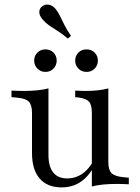

<svg xmlns="http://www.w3.org/2000/svg" viewBox="-20 -812 618 846"><path d="M279 -641.9Q255.6 -662.1 235.5 -674.6Q215.3 -687.1 198.8 -698.4Q182.3 -709.7 169.4 -724.2Q154 -741.1 153.2 -756.9Q152.4 -772.6 164.5 -783.1Q176.6 -793.5 193.5 -791.5Q210.5 -789.5 225 -772.6Q235.5 -759.7 244.4 -741.5Q253.2 -723.4 264.1 -701.6Q275 -679.8 292.7 -654ZM193.5 -412.9V-206.5H121V-313.7Q121 -349.2 107.3 -363.7Q93.5 -378.2 57.3 -381.5L30.6 -383.9V-412.9Q46 -412.1 58.5 -411.7Q71 -411.3 83.9 -411.3Q116.9 -411.3 144.8 -414.1Q172.6 -416.9 193.5 -422.6ZM193.5 -206.5V-130.6Q193.5 -78.2 214.5 -52Q235.5 -25.8 275.8 -25.8Q318.5 -25.8 351.6 -53.2Q384.7 -80.6 407.3 -135.5L411.3 -117.7Q387.1 -52.4 347.2 -19.4Q307.3 13.7 251.6 13.7Q188.7 13.7 154.8 -25.4Q121 -64.5 121 -137.9V-206.5ZM384.7 0V-206.5H457.3V-99.2Q457.3 -63.7 471 -49.6Q484.7 -35.5 521 -31.5L547.6 -29V0Q533.1 -0.8 520.6 -1.2Q508.1 -1.6 494.4 -1.6Q461.3 -1.6 433.5 1.2Q405.6 4 384.7 9.7ZM457.3 -412.9V-206.5H384.7V-314.5Q384.7 -350 372.6 -363.7Q360.5 -377.4 327.4 -382.3L311.3 -383.9V-412.9Q325.8 -412.1 336.3 -411.7Q346.8 -411.3 357.3 -411.3Q387.1 -411.3 412.1 -414.1Q437.1 -416.9 457.3 -422.6ZM361.3 -495.2Q339.5 -495.2 325.4 -509.7Q311.3 -524.2 311.3 -545.2Q311.3 -566.1 325.4 -580.2Q339.5 -594.4 361.3 -594.4Q383.1 -594.4 397.2 -580.2Q411.3 -566.1 411.3 -545.2Q411.3 -524.2 397.2 -509.7Q383.1 -495.2 361.3 -495.2ZM180.6 -495.2Q158.9 -495.2 144.8 -509.7Q130.6 -524.2 130.6 -545.2Q130.6 -566.1 144.8 -580.2Q158.9 -594.4 180.6 -594.4Q201.6 -594.4 215.7 -580.2Q229.8 -566.1 229.8 -545.2Q229.8 -524.2 215.7 -509.7Q201.6 -495.2 180.6 -495.2Z"/></svg>

Font: Playfair 5pt SemiExpanded Light Light
Style: Regular
Weight: 300
Version: Version 2.203